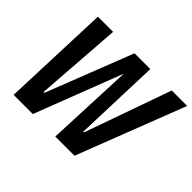

<svg xmlns="http://www.w3.org/2000/svg" viewBox="-146 -921 1153 1153"><g transform="rotate(45 430.0 -345.0)"><path d="M860 -690 593 0H430L454 -558L239 0H76L102 -690H231L191 -139H198L413 -690H547L528 -139H534L729 -690Z"/></g></svg>

Font: Decalotype SemiBold Italic
Style: Regular
Weight: 600
Italic angle: -12°
Designer: Alfredo Marco Pradil
Foundry: Alfredo Marco Pradil
Version: Version 1.0